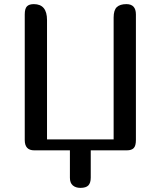

<svg xmlns="http://www.w3.org/2000/svg" viewBox="-20 -729 779 931"><path d="M370 182Q347 182 333 170Q319 158 319 133V0H146Q100 0 100 -50V-659Q100 -687 110.5 -698Q121 -709 144 -709Q208 -709 208 -632V-53H531V-644Q531 -680 546.5 -694.5Q562 -709 593 -709Q639 -709 639 -659V-50Q639 -22 628.5 -11Q618 0 595 0H420V132Q420 158 408.5 170Q397 182 370 182Z"/></svg>

Font: Marmelad
Style: Regular
Weight: 400
Designer: Manvel Shmavonyan
Foundry: Cyreal
Version: Version 1.110; ttfautohint (v1.8.4.7-5d5b)